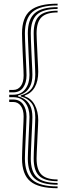

<svg xmlns="http://www.w3.org/2000/svg" viewBox="-20 -820 362 1042"><path d="M292.5 182.5Q206 182.5 168.5 149.5Q131 116.5 131 40.2Q131 28 132 3.9Q133 -20.2 134.2 -49.4Q135.5 -78.5 136.8 -106.8Q138 -135 139 -156.4Q140 -177.8 140 -185.5Q140 -232.5 117.1 -262.5Q94.2 -292.5 52 -292.5H30V-306H52Q94.2 -306 117.1 -336.2Q140 -366.5 140 -413.2Q140 -421 139 -442.2Q138 -463.5 136.8 -491.9Q135.5 -520.2 134.2 -549.5Q133 -578.8 132 -602.8Q131 -626.8 131 -639Q131 -715.2 168.5 -748.2Q206 -781.2 292.5 -781.2V-771.5Q214.2 -771.5 180.6 -740.8Q147 -710 147 -639Q147 -627 147.9 -603.1Q148.8 -579.2 150 -550.4Q151.2 -521.5 152.6 -493.5Q154 -465.5 154.9 -444.2Q155.8 -423 155.8 -414.8Q155.8 -376.2 143.9 -352.8Q132 -329.2 114.1 -317.6Q96.2 -306 78.2 -302V-296.8Q96.2 -292.8 114.1 -281Q132 -269.2 143.9 -246.1Q155.8 -223 155.8 -184Q155.8 -176 154.9 -154.5Q154 -133 152.6 -105Q151.2 -77 150 -48.1Q148.8 -19.2 147.9 4.4Q147 28 147 40.2Q147 111.2 180.6 142.1Q214.2 173 292.5 173ZM292.5 201.5Q189 201.5 144.2 163.9Q99.5 126.2 99.5 40Q99.5 27.5 100.4 3Q101.2 -21.5 102.5 -51.1Q103.8 -80.8 105.1 -109.5Q106.5 -138.2 107.4 -159.8Q108.2 -181.2 108.2 -188.8Q108.2 -224.5 92.9 -245.5Q77.5 -266.5 52 -266.5H30V-279.8H52Q87 -279.8 105.5 -253.6Q124 -227.5 124 -187.2Q124 -179.8 123.1 -158.2Q122.2 -136.8 121 -108.2Q119.8 -79.8 118.4 -50.4Q117 -21 116.1 3.2Q115.2 27.5 115.2 40Q115.2 121.2 156.4 156.5Q197.5 191.8 292.5 191.8ZM292.5 163.5Q223 163.5 192.9 134.9Q162.8 106.2 162.8 40.2Q162.8 28.2 163.6 4.8Q164.5 -18.8 165.9 -47.4Q167.2 -76 168.5 -103.9Q169.8 -131.8 170.6 -153.1Q171.5 -174.5 171.5 -182.5Q171.5 -234.2 150.6 -260.9Q129.8 -287.5 92.5 -296.8V-302.2Q129.8 -311.5 150.6 -338.1Q171.5 -364.8 171.5 -416Q171.5 -424 170.6 -445.4Q169.8 -466.8 168.5 -494.6Q167.2 -522.5 165.9 -551.1Q164.5 -579.8 163.6 -603.4Q162.8 -627 162.8 -639Q162.8 -705 192.9 -733.5Q223 -762 292.5 -762V-752.5Q231.5 -752.5 205 -726.1Q178.5 -699.8 178.5 -639Q178.5 -627 179.5 -605Q180.5 -583 181.8 -556.6Q183 -530.2 184.2 -504.5Q185.5 -478.8 186.5 -458.9Q187.5 -439 187.5 -430.5Q187.5 -379.5 168.8 -346.8Q150 -314 113.8 -301.5V-297.2Q149.8 -286 168.6 -250.6Q187.5 -215.2 187.5 -168Q187.5 -159.8 186.5 -139.9Q185.5 -120 184.2 -94.4Q183 -68.8 181.8 -42.2Q180.5 -15.8 179.5 6.2Q178.5 28.2 178.5 40.2Q178.5 101 205 127.5Q231.5 154 292.5 154ZM30 -318.8V-332H52Q77.5 -332 92.9 -352.8Q108.2 -373.5 108.2 -409.8Q108.2 -417 107.4 -438.5Q106.5 -460 105.1 -488.6Q103.8 -517.2 102.5 -546.9Q101.2 -576.5 100.4 -601.1Q99.5 -625.8 99.5 -638.5Q99.5 -725 144.2 -762.5Q189 -800 292.5 -800V-790.5Q197.5 -790.5 156.4 -755.2Q115.2 -720 115.2 -638.5Q115.2 -626 116.1 -601.6Q117 -577.2 118.4 -547.8Q119.8 -518.2 121 -489.9Q122.2 -461.5 123.1 -440.1Q124 -418.8 124 -411.2Q124 -371.2 105.6 -345Q87.2 -318.8 52 -318.8Z"/></svg>

Font: Big Shoulders Inline Text Thin
Style: Regular
Weight: 400
Version: Version 2.002